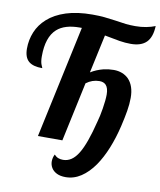

<svg xmlns="http://www.w3.org/2000/svg" viewBox="-101 -828 926 1114"><g transform="rotate(10 362.5 -271.0)"><path d="M278.3 168.9Q267.6 151.4 267.6 130.4Q267.6 109.4 277.8 88.9Q289.1 101.1 301.8 106Q314.5 110.8 330.1 110.8Q356.4 110.8 378.7 95.9Q400.9 81.1 419.9 49.8Q455.6 -8.3 488.8 -143.1Q498 -173.8 505.9 -222.7Q514.2 -273.9 514.2 -306.2Q514.2 -344.2 498 -361.8Q484.4 -376 460 -376Q417.5 -376 381.8 -349.1L307.1 0H163.1L305.2 -662.1H293Q204.1 -662.1 159.2 -621.6Q105 -572.8 105 -460Q105 -427.7 112.3 -410.2Q114.3 -403.8 117.2 -398.9Q119.1 -395.5 119.1 -392.1Q65.4 -392.1 39.6 -413.6Q12.2 -436.5 12.2 -488.8Q12.2 -540.5 31.5 -587.2Q50.8 -633.8 90.3 -668.9Q132.8 -707 198.2 -728Q263.7 -749 353 -749Q393.1 -749 422.6 -746.1Q452.1 -743.2 489.7 -737.8Q528.3 -731.4 552.5 -728.8Q576.7 -726.1 608.9 -726.1Q642.1 -726.1 672.4 -731.9Q702.6 -737.8 725.1 -747.1Q722.7 -681.2 691.9 -650.6Q661.1 -620.1 600.1 -620.1Q567.4 -620.1 534.2 -625.5Q501 -630.9 444.8 -642.1L396 -416Q428.7 -436.5 470.7 -447.3Q500.5 -454.1 530.8 -454.1Q556.6 -454.1 579.1 -445.6Q601.6 -437 618.2 -420.4Q654.8 -382.3 654.8 -311Q654.8 -274.9 647.9 -233.9Q641.1 -192.9 628.9 -141.1Q612.3 -70.3 587.2 -8.1Q562 54.2 529.8 101.1Q494.6 151.4 452.4 179.2Q410.2 207 361.8 207Q331.1 207 310.1 196.8Q289.1 186.5 278.3 168.9Z"/></g></svg>

Font: Pattaya
Style: Regular
Weight: 400
Designer: Pablo Impallari / Thai characters Designed by Thanarat Vachiruckul and Suppakit Chalermlarp
Foundry: Pablo Impallari
Version: Version 1.007;September 16, 2023;FontCreator 15.0.0.2934 64-